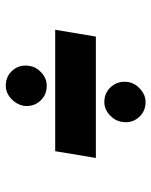

<svg xmlns="http://www.w3.org/2000/svg" viewBox="52 -638 535 680"><g transform="rotate(-90 320.0 -297.5)"><path d="M101 -226 125 -370H555L531 -226ZM299 -50Q265 -50 244 -75Q223 -100 229 -134Q233 -159 253.5 -177.5Q274 -196 299 -196Q333 -196 354 -171Q375 -146 370 -112Q366 -87 345 -68.5Q324 -50 299 -50ZM357 -400Q323 -400 302 -424.5Q281 -449 286 -483Q291 -508 311.5 -526.5Q332 -545 357 -545Q391 -545 412 -520Q433 -495 427 -461Q423 -436 402.5 -418Q382 -400 357 -400Z"/></g></svg>

Font: Figtree Light Black
Style: Italic
Weight: 900
Italic angle: -9.5°
Version: Version 2.000